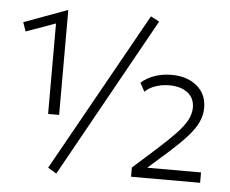

<svg xmlns="http://www.w3.org/2000/svg" viewBox="-52 -775 1020 850"><g transform="rotate(5 458.5 -350.0)"><path d="M169 -245V-647L38 -600L24 -640L214 -710H218V-245ZM559 0V-41L662 -133Q711.5 -177.5 743.2 -211Q775 -244.5 790 -272.5Q805 -300.5 805 -329Q805 -370.5 774.8 -394.2Q744.5 -418 692 -418Q661.5 -418 632.8 -408.5Q604 -399 585 -380L564 -418.5Q590.5 -441.5 625 -453.2Q659.5 -465 699 -465Q768 -465 811.5 -429Q855 -393 855 -332Q855 -299.5 840.8 -268.5Q826.5 -237.5 795.5 -202.8Q764.5 -168 715 -124L627 -46H866V0ZM228 15 190 -8 585 -715 623 -695Z"/></g></svg>

Font: Geologica Cursive Thin
Style: Regular
Weight: 250
Designer: Sindre Bremnes, Frode Helland
Foundry: Monokrom Skriftforlag AS
Version: Version 1.010;gftools[0.9.28]